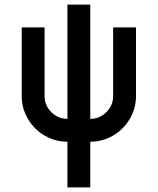

<svg xmlns="http://www.w3.org/2000/svg" viewBox="-20 -620 690 840"><path d="M75 -500H175V-200Q175 -159 204.5 -129.5Q234 -100 275 -100V-600H375V-100Q416 -100 445.5 -129.5Q475 -159 475 -200V-500H575V-200Q575 -146 548 -100Q521 -54 475 -27Q429 0 375 0V200H275V0Q221 0 175 -27Q129 -54 102 -100Q75 -146 75 -200Z"/></svg>

Font: Monoikos Medium
Style: Regular
Weight: 500
Designer: Brian Krent
Version: Version 0.088